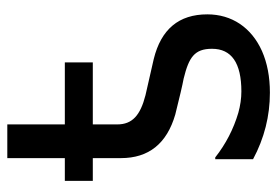

<svg xmlns="http://www.w3.org/2000/svg" viewBox="-136 -606 755 523"><g transform="rotate(-90 241.5 -344.5)"><path d="M463.9 -157.2C463.9 -234.9 423.3 -283.2 342.3 -303.2L243.7 -325.7C188.5 -339.8 164.1 -361.8 164.1 -402.8V-469.2H333V-545.4H164.1V-702.1H72.3V-545.4H10.3V-469.2H72.3V-392.6C72.3 -316.9 111.8 -267.6 190.9 -244.6C237.8 -232.9 270.5 -225.1 289.1 -221.7C346.7 -207.5 370.1 -192.4 370.1 -144.5C370.1 -91.3 331.5 -64.5 253.9 -64.5C234.9 -64.5 215.3 -67.4 195.8 -72.8C151.4 -85.9 110.8 -106.9 74.2 -135.7H69.3V-32.7C126.5 -2 187 13.2 250.5 13.2C293.9 13.2 331.5 5.9 363.8 -8.3C428.2 -37.1 463.9 -90.8 463.9 -157.2Z"/></g></svg>

Font: SG Kara Light
Style: Regular
Weight: 400
Designer: Damoon Khanjanzadeh
Version: Version 1.000